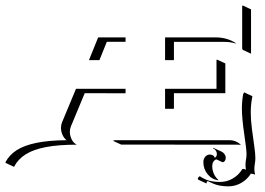

<svg xmlns="http://www.w3.org/2000/svg" viewBox="-46 -508 955 693"><path d="M-26.4 77.6Q-12.2 51 14.6 33.8Q41.5 16.6 85.8 7.6Q130.1 -1.5 194.3 -2Q184.6 -9.5 179.3 -21.9Q174.1 -34.2 174.1 -46.6Q174.1 -56.9 178 -66.7L228.3 -187.5H407.2V-171.9L405.3 -171.4L259.8 -171.6L210 -52Q206.1 -42.7 206.1 -32.7Q206.1 -18.3 212.6 -5Q219.2 8.3 231.2 14.2Q165 14.2 119.5 22.9Q74 31.7 46.4 49.2Q18.8 66.7 4.6 94.2L-25.4 80.1ZM275.1 -291 308.3 -373H407.2V-357.4L405.3 -357.2H339.6L313.7 -293L313.2 -291ZM361.3 0 369.1 -2H781.2Q806.6 -2 823.7 15.1L820.6 14.6Q816.2 13.9 811.3 14.2L391.4 13.9ZM549.8 -115.2V-187.5H735.4V-291L737.3 -293L767.3 -279.1V-171.6H581.8V-117.2L581.1 -115.2ZM549.8 -291V-373H732.4Q775.1 -373 806.9 -351.1L802.5 -351.6Q784.4 -356.9 762.5 -356.9H581.8V-293L581.1 -291ZM668 135.5Q669.7 131.3 675 127.9Q680.2 131.6 684.4 134Q688.7 136.5 697.9 140.4Q707 144.3 719.8 146.5Q732.7 148.7 748 148.7Q772.7 148.7 793.8 136.5Q814.9 124.3 827.9 103.5Q829.1 101.6 832 101.6Q834.5 101.6 838.1 103L841.8 104.5Q840.1 95.5 840.1 87.4Q840.1 77.9 842 67.6Q843.8 57.9 843.8 48.1Q843.8 31.2 835.4 -25Q827.1 -81.3 827.1 -116.2Q827.1 -142.3 831.5 -167.5L835 -174.8L865 -160.6Q859.1 -132.3 859.1 -102.3Q859.1 -75.2 863.3 -42.6Q867.4 -10 871.6 18.1Q875.7 46.1 875.7 62Q875.7 72 874 82Q872.1 92 872.1 101.6Q872.1 112.5 874.8 122.1Q871.6 120.8 866.3 119.8Q861.1 118.7 859.6 118.7Q846.2 139.9 824.7 152.2Q803.2 164.6 778.1 164.6Q744.6 164.6 720.9 153.6L703.6 145.5Q699.2 148.7 699.2 154.3L669.2 140.4ZM688 77.1Q688 65.7 694.8 57.7Q701.7 49.8 711.4 49.8Q716.8 49.8 722.2 52.6Q727.5 55.4 728.8 61.3Q732.2 60.3 734.5 56.6Q736.8 53 736.8 47.9Q736.8 41.3 733 35.6Q729.2 30 722.7 27.1L723.4 25.4L753.7 39.3Q760.5 42.5 764.6 48.6Q768.8 54.7 768.8 62Q768.8 68.4 765.4 72.9Q762 77.4 757.1 77.4L734.6 67.1Q728 69.6 724 76Q720 82.5 720 91.1Q720 105.7 725.7 118.7Q731.4 131.6 741.2 140.4L742.4 142.6Q719.5 140.1 703.7 121.3Q688 102.5 688 77.1ZM828.1 -333V-486.3L830.1 -488.3L860.1 -474.1V-314.2L830.1 -328.1Z"/></svg>

Font: AgreloyOut1
Style: Medium
Weight: 400
Designer: gluk
Foundry: gluk
Version: Version 0.27